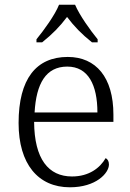

<svg xmlns="http://www.w3.org/2000/svg" viewBox="-20 -786 554 816"><path d="M135 -619V-606H159C203 -641 235 -674 265 -714C295 -674 327 -641 371 -606H395V-619C364 -657 318 -721 299 -766H231C213 -721 166 -657 135 -619ZM277 10C388 10 443 -50 443 -87C443 -101 437 -110 429 -114C405 -72 358 -36 286 -36C186 -36 126 -110 125 -268H462V-299C462 -457 388 -544 268 -544C134 -544 59 -451 59 -263C59 -89 142 10 277 10ZM394 -308H127C134 -431 175 -503 266 -503C355 -503 394 -425 394 -308Z"/></svg>

Font: Noto Serif Ethiopic Light
Style: Regular
Weight: 300
Designer: Monotype Design Team
Foundry: Monotype Imaging Inc.
Version: Version 2.102